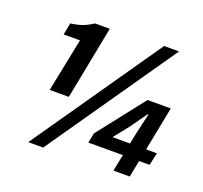

<svg xmlns="http://www.w3.org/2000/svg" viewBox="-119 -810 1015 960"><g transform="rotate(20 388.5 -330.0)"><path d="M134.6 -270 192.3 -554.6H105.3L117.5 -617.4Q158.8 -623.4 183.4 -633Q207.9 -642.5 234.7 -660H312.7L236.4 -270ZM123.3 12 597.2 -672H676.6L202.7 12ZM572 0 613.4 -204.1 640.7 -323.5H636.7L576.3 -238.2L510.5 -155.5H746.6L732.4 -88.7H406.2L416.8 -141.3L611.9 -390H735.3L659 0Z"/></g></svg>

Font: Source Sans 3
Style: Italic
Weight: 200
Italic angle: -11°
Designer: Paul D. Hunt
Foundry: Adobe
Version: Version 3.046;hotconv 1.0.118;makeotfexe 2.5.65603